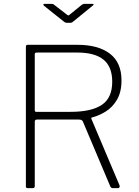

<svg xmlns="http://www.w3.org/2000/svg" viewBox="-20 -974 719 994"><path d="M599 -14Q601 -9 598.5 -4.5Q596 0 591 0H563Q556 0 551 -9L409 -345Q405 -355 388 -355H172Q165 -355 162.5 -352Q160 -349 160 -344V-11Q160 0 150 0H124Q118 0 116 -2.5Q114 -5 114 -9V-732Q114 -742 123 -742H381Q489 -742 549 -696Q609 -650 609 -558Q609 -497 585.5 -457.5Q562 -418 527 -396.5Q492 -375 457 -366Q451 -365 453 -359L599 -14ZM346 -395Q453 -395 507 -431Q561 -467 561 -551Q561 -628 516 -665Q471 -702 380 -702H171Q160 -702 160 -694V-404Q160 -395 167 -395H346ZM402 -948Q406 -951 409.5 -952.5Q413 -954 417 -954H458Q471 -954 459 -944L361 -864Q358 -862 354.5 -859Q351 -856 345 -856H327Q320 -856 316 -858.5Q312 -861 307 -865L208 -944Q204 -948 204.5 -951Q205 -954 210 -954H247Q252 -954 254.5 -953Q257 -952 262 -948L324 -900Q332 -894 334 -894Q336 -894 343 -900Z"/></svg>

Font: Libre Franklin Thin Thin
Style: Regular
Weight: 250
Version: Version 3.000